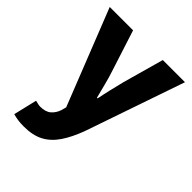

<svg xmlns="http://www.w3.org/2000/svg" viewBox="-218 -695 1041 1041"><g transform="rotate(45 302.0 -175.0)"><path d="M143 219Q115 219 96 216Q77 213 59 208L91 73Q99 74 109 77Q119 80 129 80Q170 80 192 61Q214 42 224 12L232 -17L14 -569H193L269 -333Q282 -294 292 -254Q302 -214 313 -172H318Q326 -213 335.5 -253Q345 -293 355 -333L421 -569H591L395 1Q368 74 335 122.5Q302 171 256.5 195Q211 219 143 219Z"/></g></svg>

Font: Source Han Sans TC Heavy
Style: Regular
Weight: 900
Designer: Ryoko NISHIZUKA Ë•øÂ°öÊ∂ºÂ≠ê (kana, bopomofo & ideographs); Paul D. Hunt (Latin, Greek & Cyrillic); Sandoll Communicatio
Foundry: Adobe
Version: Version 2.004;hotconv 1.0.118;makeotfexe 2.5.65603